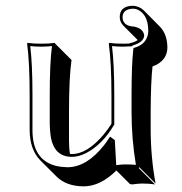

<svg xmlns="http://www.w3.org/2000/svg" viewBox="-20 -581 633 667"><path d="M458.5 -441.9 407.7 -492.7Q396 -505.4 396 -522Q396 -556.2 433.1 -560.5Q438 -561 441.9 -561Q463.4 -560.1 479.5 -544.9L535.6 -488.3Q561 -461.9 561.5 -416.5Q561.5 -377 524.4 -356.4Q516.6 -352.5 509.8 -350.1Q503.9 -296.9 503.4 -192.4V-135.3Q503.4 -34.7 520.5 56.6L463.9 0L461.9 2.9L518.6 59.6Q498.5 56.6 474.1 56.6Q461.4 56.6 439.5 59.6Q433.1 59.1 431.2 58.1L384.3 11.2Q328.6 66.4 270.5 66.4Q210.4 65.9 176.8 32.7L120.1 -23.9Q83.5 -61.5 83 -128.9V-249Q83 -365.2 74.2 -429.2L76.2 -432.1Q94.2 -429.2 123 -429.2Q151.9 -429.2 169.9 -432.1L171.9 -429.2L228.5 -372.6Q219.7 -311.5 219.7 -192.4V-93.3Q219.7 -65.4 223.1 -46.4Q227.1 -46.4 230 -45.9Q282.7 -45.9 339.8 -113.3Q355.5 -132.3 367.2 -150.9V-249Q367.2 -363.3 357.9 -429.2L359.9 -432.1Q377.9 -429.2 407.2 -429.2Q418.5 -429.2 430.2 -429.7V-431.2Q445.3 -433.1 458.5 -441.9ZM369.1 -87.9V-88.9L365.2 -91.8ZM356.4 -97.7 362.3 -106.4 378.9 -94.2 383.8 -7.3Q405.3 -10.3 417.5 -9.8Q435.1 -9.8 452.1 -8.3Q437 -99.1 437 -191.9V-249Q437 -355.5 442.9 -407.7L443.8 -414.1L449.7 -416Q488.8 -428.2 494.6 -465.3Q495.1 -469.7 495.1 -473.1Q495.1 -525.4 463.4 -544.9Q452.6 -550.8 441.9 -550.8Q406.7 -549.3 405.8 -522Q405.8 -493.7 438 -489.3Q441.4 -488.8 444.3 -488.8Q477.5 -482.9 481 -458Q479.5 -433.6 439.9 -422.9V-420.4L430.7 -419.9Q418 -419.4 407.2 -418.9Q388.2 -418.9 369.1 -420.9Q377 -357.4 377 -249V-148.4L375.5 -146Q335.4 -78.6 279.3 -49.3Q252.9 -36.1 230 -36.1Q166.5 -36.1 155.8 -109.9Q153.3 -128.4 152.8 -149.9V-249Q152.8 -363.8 160.6 -420.9Q141.1 -418.9 123 -418.9Q104 -418.9 85 -420.9Q92.8 -358.9 92.8 -249V-128.9Q92.8 -25.9 173.8 -4.9Q192.9 -0.5 213.9 0Q280.8 0 340.8 -75.7Q349.6 -86.9 356.4 -97.7Z"/></svg>

Font: Linux Biolinum Shadow O
Style: Regular
Weight: 400
Designer: Philipp H. Poll
Foundry: Philipp H. Poll
Version: Version 1.0.4